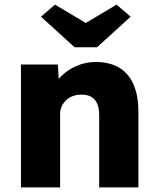

<svg xmlns="http://www.w3.org/2000/svg" viewBox="-20 -811 682 831"><path d="M70.7 0V-531.7H230.3L237 -423.7L202.3 -411.7Q213 -448.7 241.7 -478.2Q270.3 -507.7 310.3 -525.2Q350.3 -542.7 394.3 -542.7Q454.3 -542.7 495.7 -518.2Q537 -493.7 558 -445.3Q579 -397 579 -326.7V0H409.3V-313Q409.3 -342.7 400.7 -362.5Q392 -382.3 374.3 -392.2Q356.7 -402 331.7 -401.3Q311.7 -401.3 295 -395.2Q278.3 -389 266.2 -377.3Q254 -365.7 247.2 -350.8Q240.3 -336 240.3 -318V0H156Q126.3 0 105 0Q83.7 0 70.7 0ZM303 -606.3 157.3 -738.7 218 -791 366.3 -702.7H336.3L484.7 -791L545.3 -738.7L399.7 -606.3Z"/></svg>

Font: Lexend Medium
Style: Regular
Weight: 500
Designer: Bonnie Shaver-Troup, Thomas Jockin
Foundry: Lexend
Version: Version 1.005